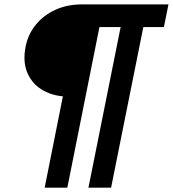

<svg xmlns="http://www.w3.org/2000/svg" viewBox="-20 -740 796 884"><path d="M185.7 124 281.8 -358.1 304.1 -295.3Q234.6 -293.9 182.9 -321.4Q131.3 -348.8 107.4 -401.3Q83.6 -453.7 98.2 -526.9Q109.5 -582.6 144.7 -626Q179.9 -669.3 234.2 -694.5Q288.6 -719.7 356.7 -719.7H755.7L734.5 -615.3H639.9L491.5 124H387.2L535.4 -615.3H437.8L290 124Z"/></svg>

Font: Reddit Sans
Style: Italic
Weight: 400
Italic angle: -11.25°
Designer: Stephen Hutchings
Version: Version 1.013